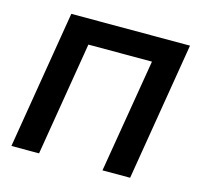

<svg xmlns="http://www.w3.org/2000/svg" viewBox="-82 -611 736 701"><g transform="rotate(15 285.5 -261.0)"><path d="M553.2 -522.5 466.8 0H362.3L434.1 -430.2H193.8L122.6 0H18.1L104.5 -522.5Z"/></g></svg>

Font: Inter 28pt Medium
Style: Italic
Weight: 500
Italic angle: -9.3988°
Designer: Rasmus Andersson
Foundry: rsms
Version: Version 4.001;git-66647c0bb